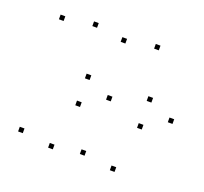

<svg xmlns="http://www.w3.org/2000/svg" viewBox="-99 -651 818 769"><g transform="rotate(20 310.0 -267.0)"><path d="M505.2 -194.6V-214.6H485.2V-194.6ZM613.3 -257.8V-277.8H593.3V-257.8ZM460.9 -516V-536H440.9V-516ZM325.8 -495.8V-515.8H305.8V-495.8ZM613.3 -257.8V-277.8H593.3V-257.8ZM504.6 -309.2V-329.2H484.6V-309.2ZM325.8 -17.7V-37.7H305.8V-17.7ZM460.9 2.2V-17.8H440.9V2.2ZM241.9 -194.9V-214.9H221.9V-194.9ZM350 -258.1V-278.1H330V-258.1ZM197.6 -516.3V-536.3H177.6V-516.3ZM62.5 -496.1V-516.1H42.5V-496.1ZM350 -258.1V-278.1H330V-258.1ZM241.2 -309.5V-329.5H221.2V-309.5ZM62.5 -18V-38H42.5V-18ZM197.6 1.8V-18.2H177.6V1.8Z"/></g></svg>

Font: Monaspace Argon Dots Var
Style: Regular
Weight: 400
Designer: Riley Cran and the Lettermatic Team
Version: Version 1.100 (Monaspace Argon Dots)